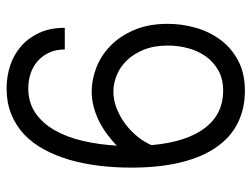

<svg xmlns="http://www.w3.org/2000/svg" viewBox="-112 -656 780 596"><g transform="rotate(-90 278.0 -358.0)"><path d="M301.8 -660.2Q257.8 -660.2 225.6 -638.2Q193.4 -616.2 171.9 -578.6Q150.4 -541 138.7 -491Q127 -440.9 124 -385.3Q140.6 -401.9 160.4 -416.3Q180.2 -430.7 201.4 -441.2Q222.7 -451.7 245.6 -457.5Q268.6 -463.4 292 -463.4Q328.6 -463.4 366 -449Q403.3 -434.6 433.6 -405.3Q463.9 -376 482.9 -331.5Q502 -287.1 502 -227.1Q502 -183.1 489.7 -140.1Q477.5 -97.2 452.1 -63.2Q426.8 -29.3 387.5 -8.5Q348.1 12.2 293.9 12.2Q239.3 12.2 195.1 -9.5Q150.9 -31.2 119.9 -75.2Q88.9 -119.1 72.3 -185.3Q55.7 -251.5 55.7 -340.3Q55.7 -391.6 61.5 -440.2Q67.4 -488.8 79.8 -531.7Q92.3 -574.7 111.8 -610.8Q131.3 -647 158.7 -672.9Q186 -698.7 221.7 -713.1Q257.3 -727.5 301.8 -727.5Q338.9 -727.5 372.8 -716.3Q406.7 -705.1 432.6 -682.4Q458.5 -659.7 474.1 -626Q489.7 -592.3 489.7 -546.9H422.4Q422.4 -574.7 412.4 -595.9Q402.3 -617.2 385.7 -631.6Q369.1 -646 347.4 -653.1Q325.7 -660.2 301.8 -660.2ZM292 -396Q264.6 -396 238.5 -385.5Q212.4 -375 190.2 -358.2Q168 -341.3 151.1 -320.1Q134.3 -298.8 125.5 -277.8Q130.4 -221.7 144.3 -179.9Q158.2 -138.2 179.9 -110.4Q201.7 -82.5 230.5 -68.8Q259.3 -55.2 293.9 -55.2Q330.6 -55.2 357.2 -70.1Q383.8 -85 401.1 -109.4Q418.5 -133.8 426.5 -164.6Q434.6 -195.3 434.6 -227.1Q434.6 -270 421.6 -301.8Q408.7 -333.5 388.2 -354.5Q367.7 -375.5 342.3 -385.7Q316.9 -396 292 -396Z"/></g></svg>

Font: AnjaliOldLipi
Style: Regular
Weight: 400
Italic angle: -12°
Designer: Kevin & Siji
Foundry: Kevin & Siji
Version: Version 0.730 2004